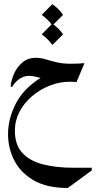

<svg xmlns="http://www.w3.org/2000/svg" viewBox="-20 -582 471 944"><path d="M313 342.3Q210 342.3 145.3 304.4Q80.6 266.6 50 206.3Q19.5 146 19.5 77.6Q19.5 2.9 57.4 -72Q95.2 -147 184.1 -202.1L185.1 -198.7Q170.4 -200.2 155.5 -204.6Q140.6 -209 123.5 -209Q101.6 -209 84 -199Q66.4 -189 54.9 -175.8Q43.5 -162.6 39.1 -154.3L32.2 -157.2Q35.2 -189.9 50.3 -222.4Q65.4 -254.9 92 -276.4Q118.7 -297.9 156.2 -297.9Q180.2 -297.9 204.1 -290.5Q228 -283.2 258.1 -275.9Q288.1 -268.6 329.6 -268.6Q362.3 -268.6 395.5 -271.5L356 -178.2Q341.8 -180.2 323.7 -180.2Q273.4 -180.2 225.3 -161.4Q177.2 -142.6 138.2 -109.6Q99.1 -76.7 76.2 -33Q53.2 10.7 53.2 60.5Q53.2 130.9 90.3 170.4Q127.4 210 192.1 226.3Q256.8 242.7 339.4 242.7H431.2V255.9ZM237.3 -465.8Q269.5 -443.4 290 -413.1L237.3 -360.8Q227.1 -376 213.9 -388.9Q200.7 -401.9 185.1 -413.1ZM237.3 -561.5Q269.5 -539.1 290 -508.8L237.3 -456.5Q227.1 -471.7 213.9 -484.6Q200.7 -497.6 185.1 -508.8Z"/></svg>

Font: Lateef Medium
Style: Regular
Weight: 500
Designer: SIL International
Foundry: SIL International
Version: Version 4.200